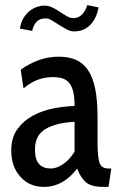

<svg xmlns="http://www.w3.org/2000/svg" viewBox="-20 -722 469 752"><path d="M405 10 416 -62H405C385.7 -62 373.7 -70.3 369 -87C364.3 -103.7 362 -129.7 362 -165V-265C362 -309 358.8 -346 352.5 -376C346.2 -406 336.7 -430.2 324 -448.5C311.3 -466.8 295.5 -480 276.5 -488C257.5 -496 235.3 -500 210 -500C182 -500 155.5 -495.3 130.5 -486C105.5 -476.7 82.3 -464.3 61 -449L72 -376C94.7 -394 115 -405.8 133 -411.5C151 -417.2 168.7 -420 186 -420C200 -420 212.3 -418.5 223 -415.5C233.7 -412.5 242.7 -406.8 250 -398.5C257.3 -390.2 262.8 -378.7 266.5 -364C270.2 -349.3 272 -330.3 272 -307C248 -306.3 221.5 -303.3 192.5 -298C163.5 -292.7 136.5 -283.5 111.5 -270.5C86.5 -257.5 65.7 -239.8 49 -217.5C32.3 -195.2 24 -166.7 24 -132C24 -90.7 35.8 -56.7 59.5 -30C83.2 -3.3 114 10 152 10C178.7 10 203.2 3.3 225.5 -10C247.8 -23.3 266.7 -40.7 282 -62C290.7 -38.7 302 -20.8 316 -8.5C330 3.8 353 10 385 10ZM272 -245V-128C260 -108 245.5 -92 228.5 -80C211.5 -68 195 -62 179 -62C159 -62 143.7 -67.8 133 -79.5C122.3 -91.2 117 -110.3 117 -137C117 -173.7 130.7 -200.2 158 -216.5C185.3 -232.8 223.3 -242.3 272 -245ZM270 -599C295.3 -599 316.3 -607.3 333 -624C349.7 -640.7 360.7 -663.7 366 -693L322 -702C316.7 -686 309.5 -673.5 300.5 -664.5C291.5 -655.5 280.3 -651 267 -651C259 -651 250.7 -653.5 242 -658.5C233.3 -663.5 224.3 -669.2 215 -675.5C205.7 -681.8 195.8 -687.5 185.5 -692.5C175.2 -697.5 164.7 -700 154 -700C144.7 -700 135 -698.3 125 -695C115 -691.7 105.5 -686.5 96.5 -679.5C87.5 -672.5 79.5 -663.3 72.5 -652C65.5 -640.7 60.7 -626.7 58 -610L106 -601C109.3 -616.3 115.2 -628.3 123.5 -637C131.8 -645.7 143.7 -650 159 -650C166.3 -650 174.5 -647.3 183.5 -642C192.5 -636.7 201.8 -630.8 211.5 -624.5C221.2 -618.2 231 -612.3 241 -607C251 -601.7 260.7 -599 270 -599Z"/></svg>

Font: Cabin Condensed
Style: Regular
Weight: 400
Designer: Pablo Impallari
Foundry: Pablo Impallari. www.impallari.com Igino Marini. www.ikern.com
Version: Version 1.006